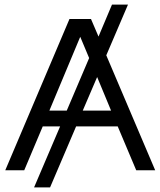

<svg xmlns="http://www.w3.org/2000/svg" viewBox="-20 -745 702 840"><path d="M3 0 284 -662H378L411 -585L470 -725H540L445 -503L659 0H576L495 -192H313L199 75H129L243 -192H167L86 0ZM196 -261H272L370 -491L331 -584ZM466 -261 405 -408 342 -261Z"/></svg>

Font: Questrial
Style: Regular
Weight: 400
Designer: Joe Prince, Laura Meseguer
Foundry: Joe Prince, Laura Meseguer
Version: Version 2.000; ttfautohint (v1.8.3)